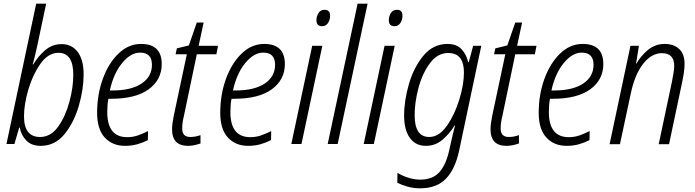

<svg xmlns="http://www.w3.org/2000/svg" viewBox="-20 -780 3766 1040"><path d="M200 10Q278 10 329.5 -53.5Q381 -117 407 -207Q433 -297 433 -377Q433 -456 401 -498.5Q369 -541 314 -541Q263 -541 224.5 -508Q186 -475 160 -431H157Q162 -448 169 -476Q176 -504 182 -533L230 -760H176L15 0H58L84 -89H87Q94 -49 122 -19.5Q150 10 200 10ZM197 -38Q110 -38 110 -150Q110 -214 133.5 -294.5Q157 -375 199 -434.5Q241 -494 297 -494Q377 -494 377 -375Q377 -307 356 -228.5Q335 -150 295 -94Q255 -38 197 -38Z M657 10Q694 10 725 1Q756 -8 781 -21L782 -70Q754 -56 727 -46.5Q700 -37 669 -37Q561 -37 561 -173Q561 -214 567 -245H582Q715 -245 785.5 -296.5Q856 -348 856 -433Q856 -542 744 -542Q676 -542 622 -490Q568 -438 537 -353Q506 -268 506 -169Q506 -80 547.5 -35Q589 10 657 10ZM575 -290Q595 -382 641.5 -438.5Q688 -495 739 -495Q803 -495 803 -429Q803 -365 747 -327.5Q691 -290 590 -290Z M998 10Q1017 10 1034.5 6Q1052 2 1066 -3V-48Q1038 -38 1011 -38Q965 -38 967 -87Q967 -115 976 -151L1046 -486H1152L1161 -532H1056L1083 -658H1046L1003 -534L938 -518L931 -486H992L921 -152Q917 -132 914.5 -113.5Q912 -95 912 -80Q912 10 998 10Z M1324 10Q1361 10 1392 1Q1423 -8 1448 -21L1449 -70Q1421 -56 1394 -46.5Q1367 -37 1336 -37Q1228 -37 1228 -173Q1228 -214 1234 -245H1249Q1382 -245 1452.5 -296.5Q1523 -348 1523 -433Q1523 -542 1411 -542Q1343 -542 1289 -490Q1235 -438 1204 -353Q1173 -268 1173 -169Q1173 -80 1214.5 -35Q1256 10 1324 10ZM1242 -290Q1262 -382 1308.5 -438.5Q1355 -495 1406 -495Q1470 -495 1470 -429Q1470 -365 1414 -327.5Q1358 -290 1257 -290Z M1725 -638Q1745 -638 1756.5 -655Q1768 -672 1768 -695Q1768 -727 1738 -727Q1716 -727 1705 -709Q1694 -691 1694 -671Q1694 -638 1725 -638ZM1558 0H1613L1726 -532H1671Z M1755 0 1917 -760H1971L1809 0Z M2117 -638Q2137 -638 2148.5 -655Q2160 -672 2160 -695Q2160 -727 2130 -727Q2108 -727 2097 -709Q2086 -691 2086 -671Q2086 -638 2117 -638ZM1950 0H2005L2118 -532H2063Z M2305 -38Q2226 -38 2226 -156Q2226 -226 2247 -304.5Q2268 -383 2309 -438Q2350 -493 2408 -493Q2493 -493 2493 -387Q2493 -323 2468 -241Q2443 -159 2400.5 -98.5Q2358 -38 2305 -38ZM2256 240Q2344 240 2394.5 189Q2445 138 2467 36L2587 -532H2543L2519 -443H2516Q2507 -484 2480.5 -513Q2454 -542 2404 -542Q2327 -542 2274.5 -479.5Q2222 -417 2195.5 -326.5Q2169 -236 2169 -154Q2169 -76 2200 -33Q2231 10 2287 10Q2337 10 2375.5 -22Q2414 -54 2443 -101H2445Q2440 -84 2434 -57Q2428 -30 2423 -10L2413 35Q2396 113 2359.5 153Q2323 193 2256 193Q2222 193 2188 181.5Q2154 170 2133 156L2132 210Q2154 221 2186 230.5Q2218 240 2256 240Z M2723 10Q2742 10 2759.5 6Q2777 2 2791 -3V-48Q2763 -38 2736 -38Q2690 -38 2692 -87Q2692 -115 2701 -151L2771 -486H2877L2886 -532H2781L2808 -658H2771L2728 -534L2663 -518L2656 -486H2717L2646 -152Q2642 -132 2639.5 -113.5Q2637 -95 2637 -80Q2637 10 2723 10Z M3049 10Q3086 10 3117 1Q3148 -8 3173 -21L3174 -70Q3146 -56 3119 -46.5Q3092 -37 3061 -37Q2953 -37 2953 -173Q2953 -214 2959 -245H2974Q3107 -245 3177.5 -296.5Q3248 -348 3248 -433Q3248 -542 3136 -542Q3068 -542 3014 -490Q2960 -438 2929 -353Q2898 -268 2898 -169Q2898 -80 2939.5 -35Q2981 10 3049 10ZM2967 -290Q2987 -382 3033.5 -438.5Q3080 -495 3131 -495Q3195 -495 3195 -429Q3195 -365 3139 -327.5Q3083 -290 2982 -290Z M3282 1H3338L3396 -270Q3418 -376 3463.5 -434Q3509 -492 3565 -492Q3632 -492 3632 -423Q3632 -405 3628 -383.5Q3624 -362 3620 -339L3548 1H3604L3675 -335Q3680 -358 3684 -384.5Q3688 -411 3688 -431Q3689 -486 3659.5 -514Q3630 -542 3581 -542Q3528 -542 3489 -509Q3450 -476 3427 -435H3425L3441 -532H3395Z"/></svg>

Font: Noto Sans Display SemiCondensed Light
Style: Italic
Weight: 300
Width: 4
Italic angle: -12°
Designer: Monotype Design Team
Foundry: Monotype Imaging Inc.
Version: Version 1.900